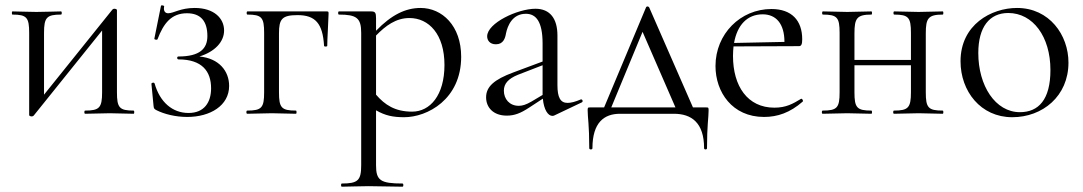

<svg xmlns="http://www.w3.org/2000/svg" viewBox="-20 -429 4085 724"><path d="M100 10C103 10 104 9 107 7L365 -314V-81C365 -23 355 -12 301 -12C297 -12 297 0 301 0L394 -2L484 0C487 0 487 -12 484 -12C430 -12 421 -23 421 -81V-391C421 -394 416 -396 411 -396C408 -396 405 -394 404 -393L146 -72V-305C146 -363 156 -374 210 -374C214 -374 214 -386 210 -386C187 -386 155 -384 117 -384C81 -384 52 -386 27 -386C24 -386 24 -374 27 -374C81 -374 90 -363 90 -305V5C90 8 95 10 100 10Z M691 -3C630 -3 583 -44 563 -114C561 -120 551 -117 551 -113L559 -30C560 -20 561 -18 571 -13C599 1 641 12 686 12C773 12 844 -31 844 -105C844 -161 806 -209 732 -216C790 -234 825 -271 825 -314C825 -360 787 -399 714 -399C660 -399 635 -379 614 -379C605 -379 595 -385 599 -405C600 -408 588 -411 587 -407L562 -283C561 -280 572 -277 574 -281C597 -342 627 -379 685 -379C737 -379 762 -349 762 -293C762 -246 734 -216 653 -216C646 -216 647 -205 653 -205C742 -205 776 -160 776 -96C776 -43 750 -3 691 -3Z M1211 -386H913C909 -386 909 -374 913 -374C967 -374 976 -363 976 -305V-81C976 -23 967 -12 912 -12C908 -12 908 0 912 0L1005 -2L1096 0C1099 0 1099 -12 1096 -12C1041 -12 1032 -23 1032 -81V-303C1032 -357 1043 -372 1102 -372C1169 -372 1197 -341 1202 -256C1203 -252 1214 -253 1214 -256C1214 -282 1218 -338 1219 -377C1219 -385 1219 -386 1211 -386Z M1269 275C1296 275 1332 273 1370 273L1498 275C1502 275 1502 263 1498 263C1414 263 1398 251 1398 194V-13C1433 7 1462 13 1504 13C1591 13 1719 -54 1719 -215C1719 -332 1647 -399 1566 -399C1509 -399 1456 -373 1398 -313V-360C1398 -381 1395 -386 1379 -386H1258C1254 -386 1254 -374 1258 -374C1325 -374 1342 -361 1342 -305V194C1342 251 1330 263 1269 263C1265 263 1265 275 1269 275ZM1398 -72V-295C1434 -332 1473 -361 1524 -361C1597 -361 1656 -300 1656 -184C1656 -70 1602 -8 1534 -8C1469 -8 1431 -34 1398 -72Z M2071 6 2174 -43C2180 -46 2176 -56 2170 -54C2149 -45 2133 -41 2120 -41C2093 -41 2082 -62 2082 -108V-295C2082 -359 2054 -396 1999 -396C1932 -396 1817 -342 1817 -292C1817 -277 1827 -262 1850 -262C1878 -262 1885 -285 1888 -303C1894 -332 1912 -377 1963 -377C2001 -377 2026 -348 2026 -265V-197L1916 -156C1843 -129 1813 -102 1813 -62C1813 -24 1840 7 1891 7C1920 7 1943 -2 1975 -23L2027 -57C2031 -14 2047 8 2063 8C2067 8 2069 7 2071 6ZM1880 -87C1880 -113 1896 -132 1933 -147L2026 -183V-76V-71L1984 -46C1963 -34 1950 -30 1936 -30C1901 -30 1880 -56 1880 -87Z M2416 -401 2258 -24H2206C2196 -24 2196 -23 2196 -12C2196 15 2202 41 2202 130C2202 136 2214 136 2214 130C2214 33 2258 0 2318 0H2521C2587 0 2635 33 2635 130C2635 136 2646 136 2646 130C2646 44 2652 14 2652 -12C2652 -23 2652 -24 2642 -24H2593L2428 -401C2425 -406 2418 -406 2416 -401ZM2285 -24 2403 -309 2527 -24Z M2861 12C2912 12 2959 -4 3007 -46C3010 -50 3004 -59 3000 -56C2970 -38 2945 -23 2900 -23C2799 -23 2744 -104 2744 -218C2744 -231 2745 -244 2746 -254L2993 -255C3002 -255 3005 -263 3005 -281C3005 -352 2965 -395 2889 -395C2772 -395 2678 -301 2678 -180C2678 -82 2741 12 2861 12ZM2748 -267C2760 -335 2798 -375 2856 -375C2906 -375 2938 -340 2938 -271Z M3146 -305V-81C3146 -23 3137 -12 3082 -12C3078 -12 3078 0 3082 0L3175 -2L3266 0C3269 0 3269 -12 3266 -12C3211 -12 3202 -23 3202 -81V-183H3415V-81C3415 -23 3405 -12 3351 -12C3347 -12 3347 0 3351 0L3444 -2L3535 0C3538 0 3538 -12 3535 -12C3480 -12 3471 -23 3471 -81V-303C3471 -360 3480 -374 3535 -374C3538 -374 3538 -386 3535 -386L3444 -384L3352 -386C3348 -386 3348 -374 3352 -374C3406 -374 3415 -363 3415 -305V-203H3202V-303C3202 -360 3211 -374 3266 -374C3269 -374 3269 -386 3266 -386L3175 -384L3083 -386C3079 -386 3079 -374 3083 -374C3137 -374 3146 -363 3146 -305Z M3797 13C3911 13 4009 -66 4009 -193C4009 -297 3937 -399 3815 -399C3718 -399 3602 -336 3602 -198C3602 -85 3678 13 3797 13ZM3826 -6C3733 -6 3669 -106 3669 -229C3669 -327 3711 -380 3782 -380C3875 -380 3941 -291 3941 -165C3941 -53 3896 -6 3826 -6Z"/></svg>

Font: Cormorant Garamond
Style: Regular
Weight: 400
Designer: Christian Thalmann (Catharsis Fonts)
Foundry: Catharsis Fonts
Version: Version 4.002;Glyphs 3.4 (3410)